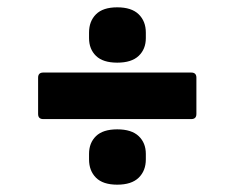

<svg xmlns="http://www.w3.org/2000/svg" viewBox="-20 -562 640 524"><path d="M300 -391Q261 -391 242 -409.5Q223 -428 223 -458V-473Q223 -504 242 -523Q261 -542 300 -542Q339 -542 358.5 -523Q378 -504 378 -473V-458Q378 -428 358.5 -409.5Q339 -391 300 -391ZM98 -237Q84 -237 84 -251V-350Q84 -364 98 -364H502Q516 -364 516 -350V-251Q516 -237 502 -237ZM300 -58Q261 -58 242 -77Q223 -96 223 -127V-142Q223 -172 242 -190.5Q261 -209 300 -209Q339 -209 358.5 -190.5Q378 -172 378 -142V-127Q378 -96 358.5 -77Q339 -58 300 -58Z"/></svg>

Font: Sofia Sans Black
Style: Regular
Weight: 900
Designer: Botio Nikoltchev, Ani Petrova
Foundry: lettersoup
Version: Version 4.100; ttfautohint (v1.8.3)